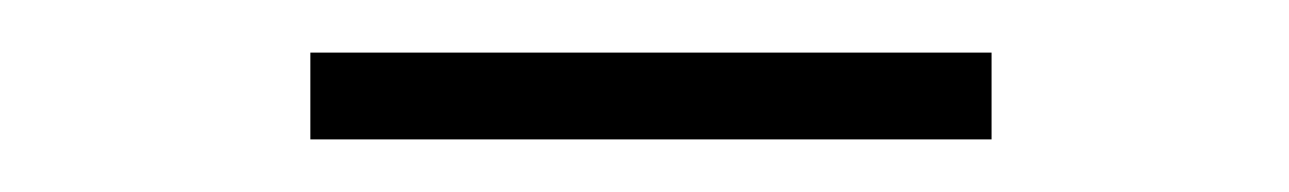

<svg xmlns="http://www.w3.org/2000/svg" viewBox="-20 -736 490 73"><path d="M98 -716H357V-683H98Z"/></svg>

Font: League Mono Thin Condensed
Style: Regular
Weight: 100
Width: 1
Designer: Tyler Finck
Foundry: The League of Moveable Type / Tyler Finck
Version: Version 2.300;RELEASE